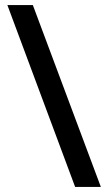

<svg xmlns="http://www.w3.org/2000/svg" viewBox="-20 -734 424 754"><path d="M109 -714 376 0H275L9 -714Z"/></svg>

Font: Noto Sans Ol Chiki Medium
Style: Regular
Weight: 500
Designer: Monotype Design Team, Lewis McGuffie
Foundry: Monotype Imaging Inc.
Version: Version 2.003; ttfautohint (v1.8.4.7-5d5b)